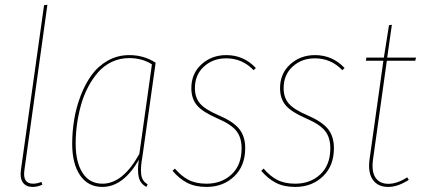

<svg xmlns="http://www.w3.org/2000/svg" viewBox="-20 -753 1723 783"><path d="M173.3 -733.4 79.6 -60.1Q71.3 -3.9 114.7 -3.9Q131.8 -3.9 148.9 -11.2L152.8 0Q132.8 9.3 112.8 9.3Q85.9 9.3 73.2 -8.8Q60.5 -26.9 65.4 -60.5L159.7 -731.9Z M507.3 -528.3Q566.9 -528.3 614.7 -497.1L561 -115.7Q552.2 -66.9 555.9 -40.5Q559.6 -14.2 582 -1.5L577.1 9.3Q551.8 -3.9 545.7 -31.2Q539.6 -58.6 546.4 -101.6Q482.4 9.3 397.5 9.3Q338.9 9.3 306.6 -38.1Q274.4 -85.4 274.4 -166.5Q274.4 -215.8 282.5 -265.1Q290.5 -314.5 308.8 -362.3Q327.1 -410.2 353.5 -446.8Q379.9 -483.4 419.7 -505.9Q459.5 -528.3 507.3 -528.3ZM506.8 -516.1Q469.2 -516.1 436.8 -501Q404.3 -485.8 380.9 -459.2Q357.4 -432.6 339.4 -398.4Q321.3 -364.3 310.3 -324.7Q299.3 -285.2 293.9 -245.6Q288.6 -206.1 288.6 -167Q288.6 -91.3 316.9 -47.6Q345.2 -3.9 397.9 -3.9Q481.4 -3.9 548.3 -125.5L599.6 -490.7Q559.6 -516.1 506.8 -516.1Z M902.8 -528.3Q974.1 -528.3 1023.4 -475.6L1014.2 -466.8Q968.3 -515.1 902.3 -515.1Q848.6 -515.1 811.8 -481.7Q774.9 -448.2 774.9 -393.6Q774.9 -355 795.9 -330.6Q816.9 -306.2 873 -282.2Q931.2 -257.3 955.6 -227.1Q980 -196.8 980 -148.9Q980 -76.7 935.1 -33.7Q890.1 9.3 822.3 9.3Q774.9 9.3 742.2 -8.1Q709.5 -25.4 683.6 -56.6L693.4 -65.4Q718.3 -35.6 748.3 -19.8Q778.3 -3.9 822.3 -3.9Q883.8 -3.9 924.6 -42Q965.3 -80.1 965.3 -148.4Q965.3 -192.4 943.6 -219.5Q921.9 -246.6 865.7 -270.5Q806.2 -296.4 783.2 -323.5Q760.3 -350.6 760.3 -393.6Q760.3 -453.1 801.8 -490.7Q843.3 -528.3 902.8 -528.3Z M1264.6 -528.3Q1335.9 -528.3 1385.3 -475.6L1376 -466.8Q1330.1 -515.1 1264.2 -515.1Q1210.4 -515.1 1173.6 -481.7Q1136.7 -448.2 1136.7 -393.6Q1136.7 -355 1157.7 -330.6Q1178.7 -306.2 1234.9 -282.2Q1293 -257.3 1317.4 -227.1Q1341.8 -196.8 1341.8 -148.9Q1341.8 -76.7 1296.9 -33.7Q1252 9.3 1184.1 9.3Q1136.7 9.3 1104 -8.1Q1071.3 -25.4 1045.4 -56.6L1055.2 -65.4Q1080.1 -35.6 1110.1 -19.8Q1140.1 -3.9 1184.1 -3.9Q1245.6 -3.9 1286.4 -42Q1327.1 -80.1 1327.1 -148.4Q1327.1 -192.4 1305.4 -219.5Q1283.7 -246.6 1227.5 -270.5Q1168 -296.4 1145 -323.5Q1122.1 -350.6 1122.1 -393.6Q1122.1 -453.1 1163.6 -490.7Q1205.1 -528.3 1264.6 -528.3Z M1557.6 -505.4 1501.5 -105Q1494.1 -54.7 1511 -29.1Q1527.8 -3.4 1564 -3.4Q1599.6 -3.4 1640.6 -29.8L1647 -19.5Q1602.5 9.3 1563 9.3Q1520.5 9.3 1500 -20.5Q1479.5 -50.3 1487.3 -105L1543.5 -505.4H1472.2L1474.1 -518.1H1545.4L1566.4 -650.4L1578.1 -651.9L1559.1 -518.1H1676.8L1673.3 -505.4Z"/></svg>

Font: Fira Sans Compressed Hair
Style: Italic
Weight: 100
Width: 3
Italic angle: -8°
Designer: Carrois Corporate & Edenspiekermann AG
Foundry: Carrois Corporate GbR & Edenspiekermann AG
Version: Version 4.203;PS 004.203;hotconv 1.0.88;makeotf.lib2.5.64775